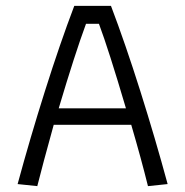

<svg xmlns="http://www.w3.org/2000/svg" viewBox="-20 -634 631 654"><path d="M40 -7Q82 -162 133 -323.5Q184 -485 233 -614H358Q407 -485 458 -323.5Q509 -162 551 -7L484 0Q461 -93 427 -209H163Q125 -72 107 0ZM409 -265Q350 -465 317 -553H273Q235 -450 180 -265Z"/></svg>

Font: Athiti
Style: Regular
Weight: 400
Designer: CadsonDemak Team
Foundry: CadsonDemak
Version: Version 1.033